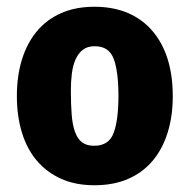

<svg xmlns="http://www.w3.org/2000/svg" viewBox="-20 -534 562 569"><path d="M420 -455Q492 -383 492 -249Q492 -189 476.5 -140Q461 -91 431.5 -56.5Q402 -22 359 -3.5Q316 15 260 15Q204 15 161.5 -4Q119 -23 89.5 -57.5Q60 -92 45 -141Q30 -190 30 -249Q30 -309 45 -357.5Q60 -406 89 -441Q118 -476 161 -495Q204 -514 260 -514Q359 -514 420 -455ZM261 -397Q239 -397 225.5 -386.5Q212 -376 204 -358Q196 -340 193 -316.5Q190 -293 190 -266Q190 -224 192.5 -193.5Q195 -163 202.5 -142.5Q210 -122 223.5 -112Q237 -102 259 -102Q303 -102 317 -140.5Q331 -179 331 -250Q331 -322 317 -359.5Q303 -397 261 -397Z"/></svg>

Font: Signika
Style: Bold
Weight: 700
Designer: Anna Giedrys
Foundry: Anna Giedrys
Version: Version 1.001